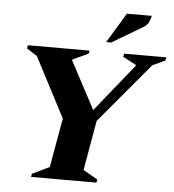

<svg xmlns="http://www.w3.org/2000/svg" viewBox="-58 -915 878 968"><g transform="rotate(5 381.0 -431.0)"><path d="M135 0 138 -16 225 -58 269 -307 111 -610 58 -644 62 -660H374L370 -644L291 -608L290 -604L418 -363L612 -604L613 -608L545 -644L549 -660H762L759 -644L695 -614L440 -310L396 -58L469 -16L466 0ZM453 -710 545 -862H671Q668 -847 661 -830.5Q654 -814 628 -799L478 -710Z"/></g></svg>

Font: Spectral SC ExtraBold
Style: Italic
Weight: 800
Italic angle: -10°
Designer: Jean-Baptiste Levee
Foundry: Production Type
Version: Version 2.001